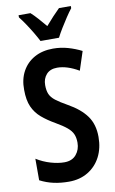

<svg xmlns="http://www.w3.org/2000/svg" viewBox="-102 -990 633 1053"><g transform="rotate(-10 214.5 -463.5)"><path d="M396 -204Q396 -141 371 -93Q346 -45 300.5 -17.5Q255 10 194 10Q149 10 110 1.5Q71 -7 34 -26V-146Q71 -123 112 -111Q153 -99 188 -99Q231 -99 254 -126.5Q277 -154 277 -193Q277 -220 268.5 -240Q260 -260 238 -278.5Q216 -297 176 -320Q134 -344 103 -370.5Q72 -397 55.5 -434Q39 -471 39 -528Q38 -587 62 -631Q86 -675 130 -699.5Q174 -724 234 -724Q277 -724 317 -712.5Q357 -701 392 -683L358 -579Q293 -617 238 -617Q199 -617 178 -593.5Q157 -570 157 -534Q157 -504 165.5 -484Q174 -464 196.5 -446.5Q219 -429 260 -406Q328 -368 362 -321Q396 -274 396 -204ZM174 -777Q164 -797 148 -824Q132 -851 114 -878Q96 -905 80 -925V-937H146Q164 -921 184 -898.5Q204 -876 225 -851Q249 -879 266.5 -897.5Q284 -916 305 -937H371V-925Q356 -906 338.5 -879.5Q321 -853 304.5 -826Q288 -799 277 -777Z"/></g></svg>

Font: Noto Sans Khmer UI ExtraCondensed SemiBold
Style: Regular
Weight: 600
Width: 2
Designer: Danh Hong and the Monotype Design Team
Foundry: Monotype Imaging Inc.
Version: Version 2.002; ttfautohint (v1.8.4.7-5d5b)